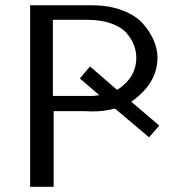

<svg xmlns="http://www.w3.org/2000/svg" viewBox="-20 -714 679 734"><path d="M95.2 0V-693.8H331.1Q397 -693.8 448 -674.3Q499 -654.8 526.6 -623.3Q554.2 -591.8 568.1 -558.8Q582 -525.9 582 -494.1Q582 -395 481.9 -325.2L588.9 -233.9L549.8 -189L419.9 -298.8Q373 -287.6 334 -288.1Q328.1 -288.1 317.1 -288.6Q306.2 -289.1 299.8 -289.1H185.1V0ZM182.1 -347.2H335L359.9 -350.1L285.2 -414.1L324.2 -460L426.8 -371.1H429.2Q501 -418 501 -493.2Q501 -517.1 492.4 -540.5Q483.9 -564 464.4 -586.9Q444.8 -609.9 406 -624Q367.2 -638.2 314 -638.2H182.1Z"/></svg>

Font: CMU Sans Serif
Style: Medium
Weight: 500
Version: Version 0.7.0